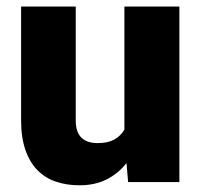

<svg xmlns="http://www.w3.org/2000/svg" viewBox="-20 -548 604 578"><path d="M360.8 -57.1Q335.9 -25.4 300.8 -7.8Q265.6 9.8 219.7 9.8Q180.7 9.8 148.2 -1.2Q115.7 -12.2 92.5 -35.9Q69.3 -59.6 56.4 -96.9Q43.5 -134.3 43.5 -186.5V-528.3H208V-185.5Q208 -150.4 224.9 -133.8Q241.7 -117.2 273.9 -117.2Q304.7 -117.2 324 -127.9Q343.3 -138.7 354.5 -157.7V-528.3H520V0H365.7Z"/></svg>

Font: RobotoDraft
Style: Black
Weight: 900
Designer: Google
Version: Version 2.000980w3; 2014; ttfautohint (v1.1) -l 5 -r 24 -G 4